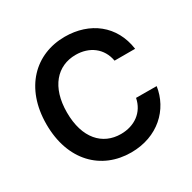

<svg xmlns="http://www.w3.org/2000/svg" viewBox="-164 -900 1072 1074"><g transform="rotate(-30 372.0 -363.5)"><path d="M561.4 -481.9H694.2C671.9 -643.5 547.6 -737.2 386.4 -737.2C196.4 -737.2 53.3 -598.7 53.3 -363.6C53.3 -128.9 194.6 9.9 386.4 9.9C559.3 9.9 674 -101.9 694.2 -240.8L561.4 -241.5C544.7 -156.2 475.1 -108.3 388.1 -108.3C270.2 -108.3 185.7 -196.7 185.7 -363.6C185.7 -527.7 269.5 -619 388.5 -619C476.9 -619 546.2 -568.9 561.4 -481.9Z"/></g></svg>

Font: Margiela Sans Semi Bold
Style: Regular
Weight: 600
Designer: Stefan Endress, Andreas Faust
Version: Version 1.100;FEAKit 1.0